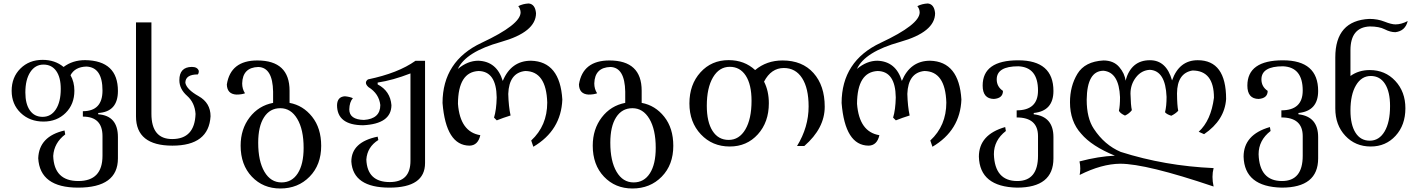

<svg xmlns="http://www.w3.org/2000/svg" viewBox="-20 -825 8090 1094"><path d="M222.7 -159.2Q270.5 -159.2 298.3 -201.9Q326.2 -244.6 326.2 -318.4Q326.2 -384.3 300.3 -420.7Q274.4 -457 228 -457Q180.7 -457 152.6 -414.3Q124.5 -371.6 124.5 -297.9Q124.5 -232.4 150.4 -195.8Q176.3 -159.2 222.7 -159.2ZM424.8 244.1Q207.5 244.1 197.8 76.7Q202.6 -48.3 347.7 -81.5L351.6 -59.1Q288.1 -11.2 283.2 63.5Q288.1 206.5 426.3 206.5Q564 206.5 564 62.5V-49.3Q564 -160.6 452.1 -160.6V-191.4Q564 -191.4 564 -309.1Q564 -441.9 472.2 -445.8Q407.2 -443.8 381.8 -396.5Q403.8 -357.9 403.8 -308.1Q403.8 -231 354 -181.6Q304.2 -132.3 228 -132.3Q149.4 -132.3 97.9 -181.6Q46.4 -231 46.4 -307.6Q46.4 -384.8 96.2 -434.3Q146 -483.9 222.7 -483.9Q293.5 -483.9 342.3 -443.4Q393.6 -482.4 465.3 -482.4Q651.9 -479.5 651.9 -306.6Q651.9 -187.5 539.6 -181.2V-173.8Q651.9 -166 651.9 -43.9V77.6Q651.9 244.1 424.8 244.1Z M962.4 4.9Q754.9 4.9 754.9 -161.6V-697.3H842.8V-176.8Q842.8 -32.7 960.9 -32.7Q1089.4 -32.7 1094.2 -175.8Q1089.8 -240.2 1045.9 -279.1Q1002 -317.9 1002 -368.2Q1002 -442.9 1072.8 -443.8Q1105.5 -443.8 1112.8 -420.9Q1112.8 -406.7 1106.9 -400.9Q1036.1 -400.9 1036.1 -353Q1043.5 -315.4 1111.6 -277.1Q1179.7 -238.8 1179.7 -162.6Q1169.9 4.9 962.4 4.9Z M1584 214.4Q1643.6 214.4 1676.8 162.4Q1710 110.4 1710 17.6Q1710 -86.9 1673.8 -147.7Q1637.7 -208.5 1577.1 -208.5Q1517.6 -208.5 1484.4 -156.7Q1451.2 -105 1451.2 -11.7Q1451.2 93.3 1486.8 153.8Q1522.5 214.4 1584 214.4ZM1577.1 249Q1479 249 1415 181.6Q1351.1 114.3 1351.1 4.9Q1351.1 -88.9 1402.3 -156Q1453.6 -223.1 1536.1 -238.8V-302.7Q1533.7 -440.4 1452.1 -443.4Q1362.3 -440.9 1359.9 -349.6Q1359.9 -317.9 1376 -293.5Q1356.9 -286.1 1326.7 -286.1Q1273.9 -289.1 1272.5 -343.8Q1293.9 -480.5 1446.3 -480.5Q1629.9 -480.5 1629.9 -308.1V-238.8Q1707 -224.6 1758.5 -159.7Q1810.1 -94.7 1810.1 5.9Q1810.1 114.3 1744.1 181.6Q1678.2 249 1577.1 249Z M2199.2 244.1Q1991.7 244.1 1981.9 95.7Q1981.9 -15.6 2131.8 -46.4L2135.7 -27.3Q2072.3 12.7 2067.4 84Q2072.3 212.4 2200.7 212.4Q2318.8 212.4 2318.8 91.3V-406.7Q2218.8 -367.7 2131.8 -354.5V-344.2Q2204.1 -306.2 2210.4 -225.6Q2209.5 -119.1 2048.8 -111.3Q1900.4 -112.3 1900.4 -226.1Q1901.9 -273.9 1945.3 -276.4Q1972.2 -273.9 1990.7 -265.6Q1971.2 -243.7 1970.2 -201.7Q1970.2 -143.6 2053.7 -141.6Q2147 -147.9 2147 -226.6Q2139.6 -291.5 2079.6 -328.6Q2064.9 -341.8 2064.9 -353.5Q2064.9 -363.8 2076.7 -372.6Q2248.5 -408.2 2347.2 -478.5H2401.9V104Q2401.9 244.1 2199.2 244.1Z M3019 11.2 3006.8 -24.4Q3098.1 -108.9 3098.1 -240.7Q3092.8 -419.4 2972.7 -420.4Q2880.4 -410.6 2876 -290Q2877.9 -218.3 2889.2 -167Q2846.7 -153.8 2810.5 -139.2L2794.9 -154.8Q2808.6 -199.2 2810.1 -270Q2808.1 -418.5 2707 -420.4Q2590.3 -415 2589.4 -233.4Q2601.6 -73.2 2716.8 -54.7Q2703.6 3.9 2655.3 4.9Q2521 3.9 2501.5 -238.3Q2502 -477.1 2724.1 -581.1Q2946.3 -685.1 2946.3 -754.4Q2945.8 -774.4 2933.1 -790Q2960 -803.7 2992.7 -805.2Q3029.3 -801.3 3034.2 -750Q3034.2 -642.1 2834 -585.9Q2633.8 -529.8 2588.9 -432.1Q2644.5 -479 2705.6 -479Q2811 -475.1 2844.7 -363.8Q2892.6 -479 3005.9 -479Q3170.9 -474.6 3184.1 -257.8Q3177.2 -82 3019 11.2Z M3590.3 214.4Q3649.9 214.4 3683.1 162.4Q3716.3 110.4 3716.3 17.6Q3716.3 -86.9 3680.2 -147.7Q3644 -208.5 3583.5 -208.5Q3523.9 -208.5 3490.7 -156.7Q3457.5 -105 3457.5 -11.7Q3457.5 93.3 3493.2 153.8Q3528.8 214.4 3590.3 214.4ZM3583.5 249Q3485.4 249 3421.4 181.6Q3357.4 114.3 3357.4 4.9Q3357.4 -88.9 3408.7 -156Q3460 -223.1 3542.5 -238.8V-302.7Q3540 -440.4 3458.5 -443.4Q3368.7 -440.9 3366.2 -349.6Q3366.2 -317.9 3382.3 -293.5Q3363.3 -286.1 3333 -286.1Q3280.3 -289.1 3278.8 -343.8Q3300.3 -480.5 3452.6 -480.5Q3636.2 -480.5 3636.2 -308.1V-238.8Q3713.4 -224.6 3764.9 -159.7Q3816.4 -94.7 3816.4 5.9Q3816.4 114.3 3750.5 181.6Q3684.6 249 3583.5 249Z M4131.8 -27.8Q4191.9 -27.8 4227.1 -87.6Q4262.2 -147.5 4262.2 -250.5Q4262.2 -342.8 4229.5 -393.6Q4196.8 -444.3 4138.2 -444.3Q4078.1 -444.3 4042.7 -384.5Q4007.3 -324.7 4007.3 -222.2Q4007.3 -130.4 4040 -79.1Q4072.8 -27.8 4131.8 -27.8ZM4138.2 9.8Q4038.6 9.8 3973.4 -59.6Q3908.2 -128.9 3908.2 -235.4Q3908.2 -343.3 3971.2 -412.8Q4034.2 -482.4 4131.8 -482.4Q4221.7 -482.4 4282.7 -425.8Q4348.1 -480.5 4439 -480.5Q4551.3 -480.5 4615.2 -408.9Q4679.2 -337.4 4679.2 -216.8Q4679.2 -94.2 4563 6.8H4521.5Q4587.4 -100.6 4587.4 -218.3Q4587.4 -322.3 4550.3 -379.9Q4513.2 -437.5 4446.3 -437.5Q4374 -437.5 4333.5 -359.9Q4360.8 -306.6 4360.8 -236.8Q4360.8 -128.9 4298.1 -59.6Q4235.4 9.8 4138.2 9.8Z M5293 11.2 5280.8 -24.4Q5372.1 -108.9 5372.1 -240.7Q5366.7 -419.4 5246.6 -420.4Q5154.3 -410.6 5149.9 -290Q5151.9 -218.3 5163.1 -167Q5120.6 -153.8 5084.5 -139.2L5068.8 -154.8Q5082.5 -199.2 5084 -270Q5082 -418.5 4981 -420.4Q4864.3 -415 4863.3 -233.4Q4875.5 -73.2 4990.7 -54.7Q4977.5 3.9 4929.2 4.9Q4794.9 3.9 4775.4 -238.3Q4775.9 -477.1 4998 -581.1Q5220.2 -685.1 5220.2 -754.4Q5219.7 -774.4 5207 -790Q5233.9 -803.7 5266.6 -805.2Q5303.2 -801.3 5308.1 -750Q5308.1 -642.1 5107.9 -585.9Q4907.7 -529.8 4862.8 -432.1Q4918.5 -479 4979.5 -479Q5085 -475.1 5118.7 -363.8Q5166.5 -479 5279.8 -479Q5444.8 -474.6 5458 -257.8Q5451.2 -82 5293 11.2Z M5774.9 244.1Q5562.5 239.3 5557.6 67.9Q5557.6 -58.1 5707.5 -101.1L5711.4 -78.6Q5643.1 -25.9 5643.1 53.7Q5647.9 206.5 5776.4 206.5Q5894.5 206.5 5894.5 62.5V-49.3Q5894.5 -155.8 5772.9 -155.8V-196.3Q5894.5 -196.3 5894.5 -309.1Q5894.5 -442.4 5782.2 -447.3Q5659.2 -447.3 5659.2 -372.6Q5659.2 -331.1 5694.8 -307.1Q5694.8 -265.1 5643.1 -261.2Q5579.1 -262.2 5579.1 -337.4Q5579.1 -481.4 5781.7 -481.4Q5982.4 -481.4 5982.4 -306.6Q5982.4 -192.4 5870.1 -181.2V-173.8Q5982.4 -161.1 5982.4 -43.9V77.6Q5982.4 244.1 5774.9 244.1Z M6895 237.8Q6510.7 107.9 6362.8 107.9Q6256.8 108.9 6131.8 171.9Q6135.3 153.3 6135.3 135.3Q6135.3 114.7 6130.9 94.7Q6239.7 65.9 6332.5 62Q6200.2 7.8 6140.6 -63Q6076.7 -132.8 6076.7 -242.2Q6076.7 -334.5 6119.1 -404.5Q6161.6 -474.6 6267.1 -480.5Q6325.2 -480.5 6357.2 -443.1Q6389.2 -405.8 6393.1 -365.2Q6424.8 -481.9 6532.2 -481.9Q6626 -481.9 6658.2 -366.7Q6698.7 -481.9 6804.7 -481.9Q6966.3 -481.9 6966.3 -260.7Q6958 -140.1 6840.8 -60.5L6810.1 -74.2Q6880.4 -138.7 6897 -268.1Q6897 -423.3 6774.4 -423.3Q6687.5 -408.2 6686.5 -293Q6687 -224.1 6693.4 -193.8Q6677.7 -176.8 6653.8 -165.5Q6627.4 -173.8 6618.2 -185.5Q6627 -219.2 6627 -272.9Q6621.1 -421.9 6532.2 -427.2Q6483.9 -424.8 6452.6 -384.3Q6421.4 -343.8 6421.4 -291.5Q6422.9 -224.6 6429.2 -197.3Q6414.1 -177.2 6390.1 -166.5Q6362.3 -179.2 6355.5 -193.8Q6361.8 -221.7 6361.8 -271.5Q6356 -413.1 6268.1 -421.9Q6173.8 -421.9 6171.9 -256.8Q6171.9 -151.9 6212.4 -91.3Q6272.9 1 6365.7 40.5Q6616.7 120.6 6895 132.8Q6888.7 156.7 6888.7 183.1Q6888.7 209.5 6895 237.8Z M7283.2 244.1Q7070.8 239.3 7065.9 67.9Q7065.9 -58.1 7215.8 -101.1L7219.7 -78.6Q7151.4 -25.9 7151.4 53.7Q7156.2 206.5 7284.7 206.5Q7402.8 206.5 7402.8 62.5V-49.3Q7402.8 -155.8 7281.2 -155.8V-196.3Q7402.8 -196.3 7402.8 -309.1Q7402.8 -442.4 7290.5 -447.3Q7167.5 -447.3 7167.5 -372.6Q7167.5 -331.1 7203.1 -307.1Q7203.1 -265.1 7151.4 -261.2Q7087.4 -262.2 7087.4 -337.4Q7087.4 -481.4 7290 -481.4Q7490.7 -481.4 7490.7 -306.6Q7490.7 -192.4 7378.4 -181.2V-173.8Q7490.7 -161.1 7490.7 -43.9V77.6Q7490.7 244.1 7283.2 244.1Z M7784.7 -23.4Q7838.4 -23.4 7869.4 -76.2Q7900.4 -128.9 7900.4 -220.7Q7900.4 -302.2 7871.6 -347.2Q7842.8 -392.1 7790.5 -392.1Q7737.8 -392.1 7706.3 -339.1Q7674.8 -286.1 7674.8 -195.3Q7674.8 -114.3 7703.6 -68.8Q7732.4 -23.4 7784.7 -23.4ZM7790.5 9.8Q7702.6 9.8 7645.5 -51.3Q7588.4 -112.3 7588.4 -207V-498Q7588.4 -708 7782.7 -717.3Q7829.6 -717.3 7868.9 -701.7Q7908.2 -686 7931.2 -686Q7964.4 -686 8001 -705.1Q7987.3 -648.4 7930.7 -641.6Q7901.9 -641.6 7870.1 -658Q7838.4 -674.3 7784.7 -674.3Q7674.8 -669.4 7674.8 -538.6V-392.1Q7721.7 -425.8 7784.7 -425.8Q7872.6 -425.8 7930.2 -364Q7987.8 -302.2 7987.8 -208Q7987.8 -112.3 7931.9 -51.3Q7876 9.8 7790.5 9.8Z"/></svg>

Font: Kelvinch
Style: Regular
Weight: 400
Designer: Paul James MIller
Foundry: High-Logic / Made with FontCreator
Version: Version 3.30 September 23, 2016